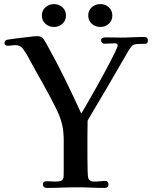

<svg xmlns="http://www.w3.org/2000/svg" viewBox="-20 -918 744 940"><path d="M704 -720Q704 -704 691.5 -703.5Q679 -703 668 -703Q660 -703 651.5 -702.5Q643 -702 635 -699Q628 -697 621.5 -688Q615 -679 611 -673Q561 -586 510.5 -500Q460 -414 409 -328Q409 -309 408.5 -290Q408 -271 408 -252Q408 -240 408 -210Q408 -180 408 -144.5Q408 -109 409 -81Q410 -53 412 -46Q419 -29 439 -29Q454 -29 468.5 -30.5Q483 -32 497 -32Q504 -32 507.5 -27Q511 -22 511 -16Q511 2 493 2Q459 2 425.5 0.5Q392 -1 358 -1Q321 -1 283.5 0.5Q246 2 209 2Q190 2 190 -17Q190 -25 197 -28Q204 -31 209 -31Q220 -31 229.5 -30Q239 -29 249 -29Q274 -29 282.5 -35Q291 -41 291.5 -54Q292 -67 292 -88V-230Q292 -274 284 -308.5Q276 -343 257 -382Q224 -449 187 -514Q150 -579 115 -644Q105 -662 91 -681Q78 -697 55 -697Q46 -697 37 -695.5Q28 -694 18 -694Q2 -694 2 -709Q2 -716 7 -719.5Q12 -723 18 -724Q44 -728 72 -731.5Q100 -735 128 -738Q145 -741 163 -741Q185 -741 195 -724Q201 -715 206.5 -705.5Q212 -696 217 -686Q261 -607 300.5 -526Q340 -445 378 -362Q384 -372 399.5 -398.5Q415 -425 435 -460.5Q455 -496 476 -534Q497 -572 515 -606.5Q533 -641 544.5 -665Q556 -689 556 -695Q556 -706 543 -706Q530 -706 517.5 -705Q505 -704 491 -704Q485 -704 480 -709Q475 -714 475 -720Q475 -731 483 -733Q491 -735 499 -735Q516 -735 534 -734.5Q552 -734 570 -734Q600 -734 628.5 -735.5Q657 -737 687 -737Q704 -737 704 -720ZM303 -842Q303 -817 285.5 -801.5Q268 -786 244 -786Q220 -786 202.5 -801.5Q185 -817 185 -842Q185 -867 202.5 -882.5Q220 -898 244 -898Q268 -898 285.5 -882.5Q303 -867 303 -842ZM530 -842Q530 -817 512.5 -801.5Q495 -786 471 -786Q447 -786 429.5 -801.5Q412 -817 412 -842Q412 -867 429.5 -882.5Q447 -898 471 -898Q495 -898 512.5 -882.5Q530 -867 530 -842Z"/></svg>

Font: Kaisei Tokumin Medium
Style: Regular
Weight: 500
Designer: Font-Kai, 金井和夫
Foundry: KAZUO KANAI
Version: Version 5.003